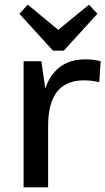

<svg xmlns="http://www.w3.org/2000/svg" viewBox="-20 -802 451 822"><path d="M81 -540H157L186 -339V0H81ZM156 -292Q156 -418 204.5 -483Q253 -548 345 -548Q361 -548 378 -546Q395 -544 411 -540L405 -450Q374 -458 339 -458Q263 -458 224.5 -409.5Q186 -361 186 -262ZM397 -743 253 -585H207L63 -743L99 -782L256 -652H202L361 -782Z"/></svg>

Font: Pathway Extreme Medium
Style: Regular
Weight: 500
Designer: Eduardo Rodriguez Tunni
Foundry: Eduardo Rodriguez Tunni
Version: Version 1.001;gftools[0.9.26]